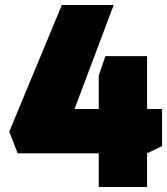

<svg xmlns="http://www.w3.org/2000/svg" viewBox="-20 -752 670 770"><path d="M569.8 -2H376V-137.2H50.8L17.1 -224.1L228 -731.9H436L278.8 -314.9H376V-449.2L402.8 -526.9H569.8V-314.9H629.9V-166L569.8 -137.2Z"/></svg>

Font: Squarion Black
Style: Regular
Weight: 900
Designer: Natanael Gama
Version: Version 1.00;September 12, 2019;FontCreator 11.5.0.2425 64-b